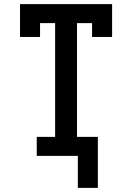

<svg xmlns="http://www.w3.org/2000/svg" viewBox="-20 -755 640 930"><path d="M357 155V0H158V-92H247V-643H174V-576H77V-735H523V-576H426V-643H353V-92H454V155Z"/></svg>

Font: Iosevka Slab Semibold Extended
Style: Regular
Weight: 600
Width: 7
Monospace: yes
Designer: Belleve Invis
Foundry: Belleve Invis
Version: Version 11.1.0; ttfautohint (v1.8.3)